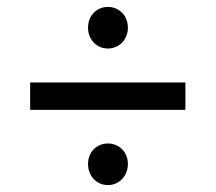

<svg xmlns="http://www.w3.org/2000/svg" viewBox="-20 -627 622 554"><path d="M67 -310H515V-389H67ZM291 -93C324 -93 349 -119 349 -154C349 -188 324 -213 291 -213C259 -213 234 -188 234 -154C234 -119 259 -93 291 -93ZM291 -487C324 -487 349 -513 349 -547C349 -582 324 -607 291 -607C259 -607 234 -582 234 -547C234 -513 259 -487 291 -487Z"/></svg>

Font: Chess Sans Medium
Style: Regular
Weight: 500
Designer: Wolf Bōese
Foundry: Wolf Bōese
Version: Version 7.223;Glyphs 3.3 (3306)